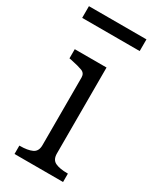

<svg xmlns="http://www.w3.org/2000/svg" viewBox="-189 -793 703 853"><g transform="rotate(30 162.5 -367.0)"><path d="M1 -734H296V-674H1ZM205 -537V-96Q205 -64 227.5 -53.5Q250 -43 289 -43H292V0H43V-43H46Q85 -43 108 -53.5Q131 -64 131 -96V-443Q131 -465 111.5 -472.5Q92 -480 53 -488L42 -490V-537Z"/></g></svg>

Font: Roboto Serif 20pt Light
Style: Regular
Weight: 300
Version: Version 1.008